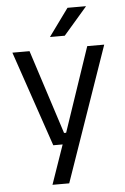

<svg xmlns="http://www.w3.org/2000/svg" viewBox="-58 -725 610 938"><g transform="rotate(-5 247.0 -255.5)"><path d="M285.7 -75.5 243.1 -56.9 389 -488.2H472.3L242.9 172H160.8L238.1 -50.8L273.7 -20.2H181.5L21.9 -488.2H106L239.2 -75.5ZM309.2 -683.1H399.2V-681.7L284 -548.4H212.3V-549.7Z"/></g></svg>

Font: Anek Odia Medium
Style: Regular
Weight: 500
Designer: Yesha Goshar & Mahesh Sahu (Odia), Yesha Goshar (Latin)
Foundry: Ek Type
Version: Version 1.003